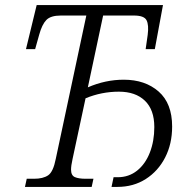

<svg xmlns="http://www.w3.org/2000/svg" viewBox="-20 -734 750 754"><path d="M78 0 85 -32H114Q149 -32 169 -45.5Q189 -59 199 -110L319 -673H219Q179 -673 162 -655.5Q145 -638 134 -598L118 -541H82L124 -714H620L588 -541H552L560 -597Q565 -636 555.5 -654.5Q546 -673 506 -673H385L325 -391Q394 -421 466 -421Q550 -421 603 -374.5Q656 -328 656 -237Q656 -169 628.5 -115.5Q601 -62 552.5 -31Q504 0 441 0H418L426 -38H442Q486 -38 518.5 -64Q551 -90 568.5 -135Q586 -180 586 -235Q586 -303 549 -338.5Q512 -374 447 -374Q379 -374 316 -348L265 -110Q259 -83 259 -68Q259 -45 274 -38.5Q289 -32 316 -32H347L340 0Z"/></svg>

Font: Noto Serif SemiCondensed Light
Style: Italic
Weight: 300
Width: 4
Italic angle: -12°
Designer: Monotype Design Team
Foundry: Monotype Imaging Inc.
Version: Version 2.013; ttfautohint (v1.8.4.7-5d5b)